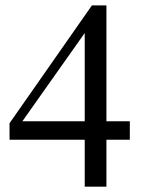

<svg xmlns="http://www.w3.org/2000/svg" viewBox="-20 -697 540 717"><path d="M464.8 -175.3H377.4V0H296.4V-175.3H15.6V-236.8L323.2 -676.8H377.4V-244.1H464.8ZM296.4 -244.1V-573.7L63.5 -244.1Z"/></svg>

Font: BabelStone Roman
Style: Regular
Weight: 400
Designer: Walt Agee, Victor Gaultney, Peter Martin, Debbi Hosken, Becca Hirsbrunner (SIL); Andrew West (BabelStone)
Foundry: BabelStone
Version: Version 16.000